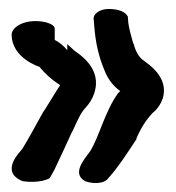

<svg xmlns="http://www.w3.org/2000/svg" viewBox="-20 -454 392 428"><path d="M6 -377C6 -324 68 -305 68 -305C80 -290 97 -275 110 -267C111 -267 112 -265 114 -264C102 -246 90 -225 77 -205H76V-204C64 -182 41 -140 29 -121C27 -118 -23 -71 31 -50C68 -45 88 -55 91 -57L101 -75C112 -98 131 -139 141 -161L142 -162C151 -182 160 -203 170 -213C180 -224 186 -234 190 -246C209 -302 155 -334 146 -341C140 -347 132 -353 130 -356V-342C122 -352 112 -360 102 -365V-390C102 -400 81 -407 59 -407C27 -407 6 -391 6 -377ZM170 -50C176 -48 184 -46 192 -46C202 -46 210 -47 218 -53C240 -76 264 -113 283 -142L284 -143V-145C294 -169 306 -187 320 -202C330 -210 338 -221 342 -233L343 -234V-235C357 -283 309 -312 299 -320C291 -325 281 -341 278 -357L277 -356V-357C273 -371 268 -389 266 -403L265 -417C260 -427 246 -434 222 -434C204 -434 186 -424 189 -409L190 -397C193 -358 200 -328 213 -297C221 -276 234 -261 248 -251L243 -246C213 -204 202 -151 181 -117C168 -99 139 -67 170 -50Z"/></svg>

Font: Stray Cat
Style: BlkCn
Weight: 900
Version: Version 1.0